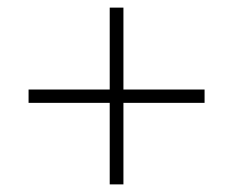

<svg xmlns="http://www.w3.org/2000/svg" viewBox="-20 -671 612 504"><path d="M268 -187V-401H55V-436H268V-651H304V-436H517V-401H304V-187Z"/></svg>

Font: Noto Sans Malayalam UI ExtraLight
Style: Regular
Weight: 200
Designer: Jelle Bosma - Monotype Design Team
Foundry: Monotype Imaging Inc.
Version: Version 2.104; ttfautohint (v1.8.4.7-5d5b)